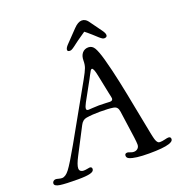

<svg xmlns="http://www.w3.org/2000/svg" viewBox="-170 -1023 1097 1163"><g transform="rotate(-20 378.0 -441.5)"><path d="M424.8 -785.2Q416 -778.8 405 -770.5Q394 -762.2 388.2 -757.8Q382.3 -753.4 375.7 -749Q369.1 -744.6 364.5 -742.9Q359.9 -741.2 356 -741.2Q338.4 -741.2 339.8 -753.9Q341.3 -766.1 356.4 -781.7L431.6 -859.9Q460 -889.6 483.9 -889.6Q506.8 -889.6 522.5 -868.7L580.1 -789.1Q596.7 -766.6 595.2 -753.9Q593.8 -741.2 576.2 -741.2Q572.3 -741.2 568.1 -742.9Q564 -744.6 558.1 -749.3Q552.2 -753.9 547.6 -757.8Q543 -761.7 533.7 -770.5Q524.4 -779.3 517.6 -785.2Q486.8 -812.5 475.6 -820.3Q464.4 -813.5 424.8 -785.2ZM271 -293.9 184.1 -126.5Q158.2 -77.1 158.2 -54.7Q158.2 -42.5 166 -36.6Q173.8 -30.8 184.6 -30.8Q196.3 -30.8 209 -33.4Q221.7 -36.1 224.6 -36.1Q239.3 -36.1 239.3 -22Q239.3 -5.9 213.6 0.7Q188 7.3 135.7 7.3Q55.2 7.3 20.3 2.2Q-14.6 -2.9 -14.6 -19.5Q-14.6 -28.3 -8.1 -34.2Q-1.5 -40 7.3 -40Q12.7 -40 25.1 -36.6Q37.6 -33.2 46.4 -33.2Q69.8 -33.2 94.2 -65.2Q118.7 -97.2 177.7 -201.2L372.6 -547.9Q397.5 -592.3 404.5 -612.1Q411.6 -631.8 411.6 -657.7Q411.6 -688 426.5 -705.6Q441.4 -723.1 466.3 -723.1Q490.7 -723.1 504.6 -699.5Q518.6 -675.8 534.7 -618.2Q554.7 -545.4 572.5 -461.9Q590.3 -378.4 609.4 -277.3Q628.4 -176.3 639.6 -123Q640.6 -117.7 642.3 -108.6Q644 -99.6 645.3 -94.2Q646.5 -88.9 648.2 -81.1Q649.9 -73.2 651.4 -68.4Q652.8 -63.5 654.8 -57.6Q656.7 -51.8 659.2 -48.1Q661.6 -44.4 664.3 -41.3Q667 -38.1 670.7 -36.6Q674.3 -35.2 678.2 -35.2Q693.4 -35.2 710.4 -39.6Q727.5 -43.9 734.9 -43.9Q750.5 -43.9 750.5 -28.8Q750.5 -13.7 722.7 -4.9Q685.5 7.3 593.3 7.3Q503.4 7.3 468.3 -8.3Q453.6 -14.6 453.6 -28.8Q453.6 -43.5 470.2 -43.5Q476.1 -43.5 487.8 -38.6Q499.5 -33.7 509.3 -33.7Q525.4 -33.7 535.4 -43.2Q545.4 -52.7 545.4 -67.9Q545.4 -82.5 541.5 -112.8L516.6 -291Q514.2 -307.6 506.8 -316.4Q499.5 -325.2 484.4 -327.6Q455.1 -332.5 397.5 -332.5Q349.6 -332.5 310.5 -326.2Q285.6 -322.3 271 -293.9ZM406.7 -370.6Q430.2 -370.6 450 -369.4Q469.7 -368.2 476.6 -368.2Q495.6 -368.2 495.6 -383.3Q495.6 -389.2 488.3 -420.4L463.4 -542Q453.1 -593.3 441.9 -593.3Q437.5 -593.3 432.9 -586.7Q428.2 -580.1 419.4 -562.5Q410.6 -544.9 407.2 -539.1L338.4 -414.1Q325.2 -389.6 325.2 -377.9Q325.2 -367.2 338.9 -367.2Q340.3 -367.2 366 -368.9Q391.6 -370.6 406.7 -370.6Z"/></g></svg>

Font: Cooper*
Style: Italic
Weight: 400
Italic angle: -7°
Designer: Owen Earl
Foundry: indestructible type*
Version: Version 0.001